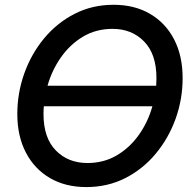

<svg xmlns="http://www.w3.org/2000/svg" viewBox="-20 -759 789 791"><path d="M335.4 11.7Q249.5 11.7 185.5 -25.6Q121.6 -63 86.4 -130.9Q51.3 -198.7 51.3 -289.1Q51.3 -376 80.1 -456.5Q108.9 -537.1 161.6 -600.8Q214.4 -664.6 287.1 -701.9Q359.9 -739.3 448.2 -739.3Q534.2 -739.3 598.1 -701.9Q662.1 -664.6 697.3 -596.7Q732.4 -528.8 732.4 -437.5Q732.4 -350.1 703.4 -269.5Q674.3 -189 621.3 -125.5Q568.4 -62 495.8 -25.1Q423.3 11.7 335.4 11.7ZM175.8 -405.8H623.5Q624.5 -421.4 624.5 -437.5Q624.5 -536.1 573.7 -588.1Q522.9 -640.1 443.8 -640.1Q376 -640.1 322.3 -608.2Q268.6 -576.2 231.2 -522.9Q193.8 -469.7 175.8 -405.8ZM340.3 -87.4Q407.7 -87.4 461.4 -119.1Q515.1 -150.9 552.5 -203.9Q589.8 -256.8 607.9 -321.3H160.6Q159.2 -305.2 159.2 -289.6Q159.2 -190.9 210 -139.2Q260.7 -87.4 340.3 -87.4Z"/></svg>

Font: Inter Display Medium
Style: Italic
Weight: 500
Italic angle: -9.39999°
Designer: Rasmus Andersson
Foundry: rsms
Version: Version 4.000;git-a52131595